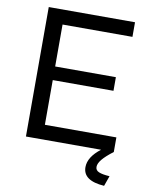

<svg xmlns="http://www.w3.org/2000/svg" viewBox="-97 -779 798 1037"><g transform="rotate(10 302.5 -260.5)"><path d="M566.9 0Q525.9 31.2 507.3 54Q488.8 76.7 488.8 95.2Q488.8 114.3 508.3 122.3Q527.8 130.4 566.9 132.8L546.9 189Q430.2 181.2 430.2 106.9Q430.2 51.3 497.1 0H85V-710H558.1V-629.9H174.8V-399.9H507.8V-325.2H174.8V-80.1H566.9Z"/></g></svg>

Font: Rawline Medium
Style: Regular
Weight: 500
Designer: Matt McInerney, Pablo Impallari, Rodrigo Fuenzalida
Foundry: Matt McInerney, Pablo Impallari, Rodrigo Fuenzalida
Version: Version 4.020;PS 004.020;hotconv 1.0.88;makeotf.lib2.5.64775